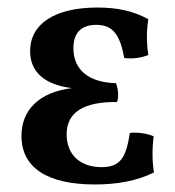

<svg xmlns="http://www.w3.org/2000/svg" viewBox="-20 -484 465 510"><path d="M388 -122C370 -130 345 -133 325 -131C315 -67 301 -40 250 -40C191 -40 157 -75 157 -127C157 -187 204 -214 291 -213C296 -228 294 -248 288 -263C216 -265 175 -298 175 -356C175 -395 194 -418 236 -418C280 -418 299 -391 310 -330C331 -327 355 -330 374 -338C369 -371 369 -402 374 -433C334 -455 291 -464 239 -464C126 -464 60 -421 60 -348C60 -294 97 -259 171 -250C84 -239 37 -192 37 -123C37 -39 105 6 232 6C290 6 343 -3 389 -26C384 -56 384 -87 388 -122Z"/></svg>

Font: Vollkorn Semibold
Style: Regular
Weight: 600
Designer: Friedrich Althausen
Foundry: Friedrich Althausen
Version: Version 4.015;PS 004.015;hotconv 1.0.88;makeotf.lib2.5.64775